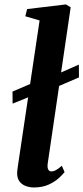

<svg xmlns="http://www.w3.org/2000/svg" viewBox="-20 -837 377 868"><path d="M37 -368.5 36.5 -423 145 -469.5 198.5 -484 336.5 -545 337 -487 196 -426.5 140.5 -410.5ZM195.5 -96.5Q193.5 -79.5 198 -70.8Q202.5 -62 212.5 -62Q221 -62 231.2 -67Q241.5 -72 259.5 -87.5L272 -59Q263.5 -48 245.8 -31.8Q228 -15.5 200 -2.5Q172 10.5 133 10.5Q114 10.5 96.5 4Q79 -2.5 68.2 -16.8Q57.5 -31 57.5 -54Q57.5 -59.5 58.2 -66.5Q59 -73.5 60.2 -81.2Q61.5 -89 62 -94L159 -744.5L94.5 -763.5L102.5 -796L277.5 -817L299.5 -804Z"/></svg>

Font: Merriweather 48pt
Style: Bold Italic
Weight: 700
Italic angle: -7.8°
Version: Version 2.101